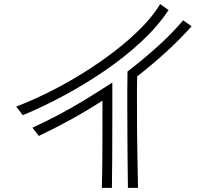

<svg xmlns="http://www.w3.org/2000/svg" viewBox="-20 -855 1040 935"><path d="M801 -806Q747 -725 666.5 -650.5Q586 -576 490 -510.5Q394 -445 292 -390Q190 -335 91 -294L59 -336Q135 -365 217.5 -406Q300 -447 381.5 -497.5Q463 -548 536 -604Q609 -660 667 -718.5Q725 -777 760 -835ZM603 60Q602 7 601.5 -56.5Q601 -120 600.5 -187.5Q600 -255 600 -320Q600 -373 600 -420.5Q600 -468 601 -507Q671 -560 743.5 -625Q816 -690 872 -756L913 -727Q855 -662 788 -601Q721 -540 648 -483Q647 -455 647 -421.5Q647 -388 647 -352Q647 -286 647.5 -214Q648 -142 649.5 -72Q651 -2 652 60ZM476 60Q478 -10 478.5 -93Q479 -176 479 -258V-365Q405 -317 327 -274Q249 -231 169 -193L138 -233Q207 -265 267.5 -297Q328 -329 390.5 -367Q453 -405 527 -453V-292Q527 -186 526.5 -95Q526 -4 525 60Z"/></svg>

Font: Train One
Style: Regular
Weight: 400
Designer: Fontworks Inc.
Foundry: Fontworks Inc.
Version: Version 1.100